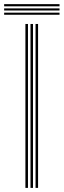

<svg xmlns="http://www.w3.org/2000/svg" viewBox="-60 -917 310 937"><path d="M113.5 0V-800H125.8V0ZM64 0V-800H76.5V0ZM88.8 0V-800H101V0ZM-39.8 -886.2V-896.8H230.5V-886.2ZM-39.8 -865.8V-876H230.5V-865.8ZM-39.8 -845V-855.2H230.5V-845Z"/></svg>

Font: Big Shoulders Inline Text Light
Style: Regular
Weight: 300
Designer: Patric King
Foundry: XO Type Co
Version: Version 1.000